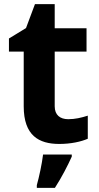

<svg xmlns="http://www.w3.org/2000/svg" viewBox="-20 -775 474 923"><path d="M308 -202C269 -202 243 -222 243 -264V-527H396V-639H243V-755H148L105 -640L23 -590V-527H94V-264C94 -123 167 -83 265 -83C321 -83 370 -94 402 -108V-219C371 -209 341 -202 308 -202ZM325 -22V-32H187C182 11 168 76 157 115V128H244C278 75 305 22 325 -22Z"/></svg>

Font: Noto Sans Telugu UI
Style: Bold
Weight: 700
Designer: Jelle Bosma - Monotype Design Team
Foundry: Monotype Imaging Inc.
Version: Version 2.005